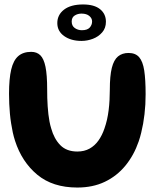

<svg xmlns="http://www.w3.org/2000/svg" viewBox="-20 -822 724 861"><path d="M326.5 19Q216.5 19 147.2 -38.5Q78 -96 47.5 -190.5Q41.5 -209 37.2 -228.8Q33 -248.5 29.8 -269.2Q26.5 -290 24.5 -311.8Q22.5 -333.5 21.5 -356Q20.5 -378.5 20.5 -401.5Q20.5 -468.5 30.2 -510Q40 -551.5 62 -570.5Q84 -589.5 120 -589.5Q145 -589.5 160.8 -574.2Q176.5 -559 184 -522.5Q191.5 -486 191.5 -421Q191.5 -401.5 192 -382.5Q192.5 -363.5 193.8 -345.2Q195 -327 197 -309.8Q199 -292.5 202 -276.8Q205 -261 209.5 -246.5Q222.5 -199.5 250.5 -171Q278.5 -142.5 327 -142.5Q358 -142.5 381.5 -155.5Q405 -168.5 421.5 -191.8Q438 -215 448.5 -246Q455 -264.5 459.8 -285.2Q464.5 -306 467.2 -328.2Q470 -350.5 471.2 -373.8Q472.5 -397 472.5 -420Q472.5 -482 481.5 -517.8Q490.5 -553.5 509.2 -569Q528 -584.5 556.5 -584.5Q587.5 -584.5 604 -565.5Q620.5 -546.5 626.8 -505.8Q633 -465 633 -399.5Q633 -376.5 631.8 -354Q630.5 -331.5 628 -309.8Q625.5 -288 621.8 -267.2Q618 -246.5 613.2 -226.8Q608.5 -207 602 -188Q580.5 -125.5 542.2 -79Q504 -32.5 450.2 -6.8Q396.5 19 326.5 19ZM345.5 -638.5Q298.5 -638.5 267.8 -660.2Q237 -682 237 -718.5Q237 -755.5 267.2 -778.8Q297.5 -802 352.5 -802Q402.5 -802 428.8 -780.8Q455 -759.5 455 -724.5Q455 -696 438.2 -676.8Q421.5 -657.5 396.5 -648Q371.5 -638.5 345.5 -638.5ZM347 -686.5Q371.5 -686.5 382.2 -698.2Q393 -710 393 -726Q393 -740 380.5 -750.5Q368 -761 345.5 -761Q328.5 -761 315 -752.5Q301.5 -744 301.5 -725.5Q301.5 -706 315.5 -696.2Q329.5 -686.5 347 -686.5Z"/></svg>

Font: Gluten Medium
Style: Regular
Weight: 500
Designer: Tyler Finck
Foundry: Etcetera Type Company
Version: Version 1.300